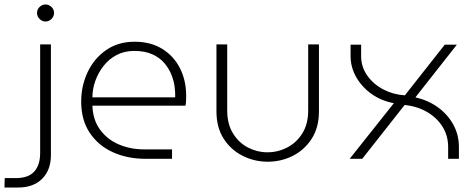

<svg xmlns="http://www.w3.org/2000/svg" viewBox="-98 -708 2122 856"><path d="M-78 128 -77 86H-27Q28 86 54.5 57Q81 28 81 -26V-510H129V-17Q129 50 90 89Q51 128 -17 128ZM105 -612Q90 -612 78.5 -623.5Q67 -635 67 -650Q67 -666 78.5 -677Q90 -688 105 -688Q120 -688 131.5 -677Q143 -666 143 -650Q143 -635 131.5 -623.5Q120 -612 105 -612Z M550 0Q470 0 405 -29.5Q340 -59 302 -116Q264 -173 264 -255Q264 -326 293 -387Q322 -448 375.5 -485Q429 -522 502 -522Q574 -522 625.5 -490Q677 -458 704.5 -403.5Q732 -349 732 -281Q732 -270 731.5 -259Q731 -248 729 -237H314Q316 -174 348 -130Q380 -86 432 -64Q484 -42 544 -42H669V0ZM314 -274H683Q684 -294 680.5 -321Q677 -348 666 -375.5Q655 -403 634.5 -427Q614 -451 581 -466Q548 -481 500 -481Q457 -481 422.5 -463Q388 -445 364 -414.5Q340 -384 327 -347.5Q314 -311 314 -274Z M1095 13Q1036 13 983.5 -13.5Q931 -40 899 -90Q867 -140 867 -212V-510H915V-215Q915 -155 941 -113Q967 -71 1008 -50Q1049 -29 1094 -29Q1141 -29 1182.5 -50.5Q1224 -72 1250 -113.5Q1276 -155 1276 -215V-510H1324V-212Q1324 -140 1292 -90Q1260 -40 1208 -13.5Q1156 13 1095 13Z M1461 0 1658 -248Q1603 -258 1559.5 -288.5Q1516 -319 1490.5 -363.5Q1465 -408 1465 -458V-509H1512V-458Q1512 -410 1539.5 -371Q1567 -332 1611.5 -309Q1656 -286 1707 -283L1885 -509H1939L1754 -274Q1811 -261 1854.5 -229.5Q1898 -198 1923 -152.5Q1948 -107 1948 -52V0H1900V-52Q1900 -103 1875 -143Q1850 -183 1806.5 -208.5Q1763 -234 1706 -240L1517 0Z"/></svg>

Font: MuseoModerno Thin ExtraLight
Style: Regular
Weight: 250
Version: Version 1.002